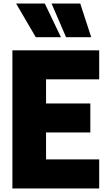

<svg xmlns="http://www.w3.org/2000/svg" viewBox="-20 -1064 620 1084"><path d="M124 -854ZM182 -854 71 -1044H233L324 -854ZM353 -854 271 -1044H433L495 -854ZM540 0H50V-780H540V-616H240V-480H490V-316H240V-164H540Z"/></svg>

Font: Tanohe Sans ExtraBold
Style: Regular
Weight: 800
Designer: Village Type and Design LLC & Cristiano Sobral
Foundry: Cooper Hewitt Smithsonian Design Museum
Version: Version 1.00;September 29, 2021;FontCreator 13.0.0.2655 64-b